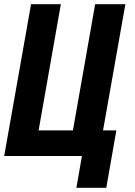

<svg xmlns="http://www.w3.org/2000/svg" viewBox="-25 -745 645 915"><path d="M365.5 -1.5H-5L123 -725H265L159 -123.5H322.5L428.5 -725H572.5L466 -123.5H529.5L481.5 150H339Z"/></svg>

Font: JuliaMono ExtraBoldItalic
Style: Regular
Weight: 800
Italic angle: -9°
Monospace: yes
Designer: cormullion
Foundry: corm
Version: Version 0.049; ttfautohint (v1.8.4)